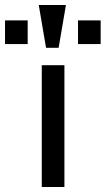

<svg xmlns="http://www.w3.org/2000/svg" viewBox="-87 -743 420 763"><path d="M23 -568V-662H-67V-568ZM313 -568V-662H223V-568ZM146 -553 175 -723H67L96 -553ZM169 0V-484H79V0Z"/></svg>

Font: Gamestation Text
Style: Bold
Weight: 400
Designer: Jonas Hecksher
Foundry: Jonas Hecksher, Playtypeª, e-types AS
Version: Version 1.003